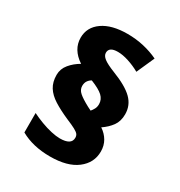

<svg xmlns="http://www.w3.org/2000/svg" viewBox="-181 -890 962 1026"><g transform="rotate(30 300.0 -377.5)"><path d="M276 10Q170 10 94 -33V-153Q122 -139 155 -126.5Q188 -114 219.5 -107Q251 -100 273 -100Q344 -100 344 -144Q344 -157 337.5 -165.5Q331 -174 312.5 -184Q294 -194 258 -209Q203 -233 165 -257Q127 -281 108 -311.5Q89 -342 89 -386Q89 -423 113.5 -452.5Q138 -482 173 -502Q101 -550 101 -622Q101 -687 156.5 -726Q212 -765 309 -765Q361 -765 409 -754Q457 -743 499 -723L450 -613Q416 -632 379 -644Q342 -656 312 -656Q258 -656 258 -620Q258 -602 278 -586.5Q298 -571 346 -552Q434 -518 473 -479.5Q512 -441 512 -386Q512 -343 491 -314Q470 -285 436 -262Q466 -242 482.5 -213.5Q499 -185 499 -149Q499 -79 441 -34.5Q383 10 276 10ZM342 -311Q350 -320 357 -333Q364 -346 364 -363Q364 -392 342 -412.5Q320 -433 267 -454Q254 -447 245.5 -434.5Q237 -422 237 -403Q237 -380 257 -362.5Q277 -345 320 -322Z"/></g></svg>

Font: Noto Sans Mono Black
Style: Regular
Weight: 900
Designer: Monotype Design Team
Foundry: Monotype Imaging Inc.
Version: Version 2.014